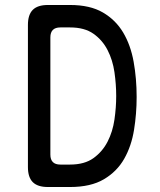

<svg xmlns="http://www.w3.org/2000/svg" viewBox="-20 -750 640 770"><path d="M172 0Q131 0 111.5 -19.5Q92 -39 92 -80V-650Q92 -691 111.5 -710.5Q131 -730 172 -730H261Q341 -730 392.5 -700Q444 -670 474 -619.5Q504 -569 516 -502Q528 -435 528 -361Q528 -294 517.5 -229Q507 -164 478 -113Q449 -62 396.5 -31Q344 0 261 0ZM182 -130Q182 -110 192 -100Q202 -90 222 -90H261Q319 -90 355 -116Q391 -142 411.5 -182Q432 -222 439 -270.5Q446 -319 446 -365Q446 -412 439 -460.5Q432 -509 411.5 -549Q391 -589 355 -614.5Q319 -640 261 -640H222Q202 -640 192 -630Q182 -620 182 -600Z"/></svg>

Font: Maple Mono Normal
Style: Regular
Weight: 400
Monospace: yes
Designer: subframe7536
Version: Version 7.000